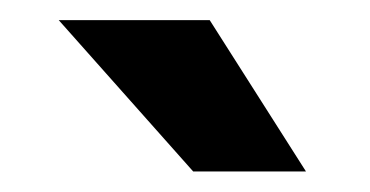

<svg xmlns="http://www.w3.org/2000/svg" viewBox="-20 -770 368 191"><path d="M188.6 -750 284.4 -599.4H172.2L38.4 -750Z"/></svg>

Font: Interface
Style: Bold
Weight: 700
Designer: Rasmus Andersson
Foundry: rsms
Version: Version 1.8